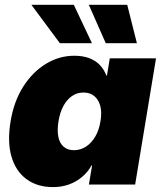

<svg xmlns="http://www.w3.org/2000/svg" viewBox="-20 -764 667 795"><path d="M199.7 10.7Q134.3 10.7 89.6 -22.2Q44.9 -55.2 27.3 -116.2Q9.8 -177.2 23.9 -261.7Q37.6 -345.2 76.7 -406Q115.7 -466.8 170.7 -500Q225.6 -533.2 287.6 -533.2Q322.8 -533.2 348.9 -523.4Q375 -513.7 392.8 -495.4Q410.6 -477.1 420.4 -451.2H422.9L434.6 -522.5H626L539.6 0H348.1L361.3 -79.1H358.9Q343.3 -50.8 319.1 -30.8Q294.9 -10.7 264.9 0Q234.9 10.7 199.7 10.7ZM286.1 -142.1Q313 -142.1 335.7 -156.7Q358.4 -171.4 374.3 -198.2Q390.1 -225.1 396 -261.7Q402.3 -298.3 395.3 -325Q388.2 -351.6 370.4 -366.2Q352.5 -380.9 325.7 -380.9Q298.8 -380.9 277.8 -366.2Q256.8 -351.6 242.4 -325Q228 -298.3 222.2 -261.7Q216.3 -225.1 221.4 -198.2Q226.6 -171.4 243.2 -156.7Q259.8 -142.1 286.1 -142.1ZM418 -585 347.7 -744.1H506.8L546.9 -585ZM228 -585 109.9 -744.1H285.6L360.8 -585Z"/></svg>

Font: Inter 28pt Black
Style: Italic
Weight: 900
Italic angle: -9.3988°
Designer: Rasmus Andersson
Foundry: rsms
Version: Version 4.001;git-66647c0bb